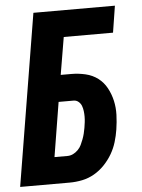

<svg xmlns="http://www.w3.org/2000/svg" viewBox="-53 -777 605 819"><g transform="rotate(-5 250.0 -367.5)"><path d="M0 0 121 -735H470L452 -621H241L214 -461H259Q290 -461 320 -454Q350 -447 373 -429.5Q396 -412 410 -386Q424 -360 430.5 -331Q437 -302 436 -271Q435 -240 430 -208Q426 -182 418 -155.5Q410 -129 396 -105Q382 -81 362 -60Q342 -39 317.5 -25Q293 -11 266 -5.5Q239 0 212 0ZM213 -114Q225 -114 236.5 -119.5Q248 -125 257.5 -134.5Q267 -144 272.5 -155.5Q278 -167 282.5 -179Q287 -191 290 -203Q293 -215 295 -227Q297 -239 298.5 -251Q300 -263 300 -275Q300 -287 298.5 -299Q297 -311 293 -321.5Q289 -332 280 -339.5Q271 -347 259 -347H195L157 -114Z"/></g></svg>

Font: Iosevka SS18 Heavy
Style: Italic
Weight: 900
Italic angle: -9°
Monospace: yes
Designer: Belleve Invis
Foundry: Belleve Invis
Version: Version 25.1.1; ttfautohint (v1.8.4)